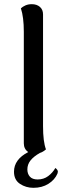

<svg xmlns="http://www.w3.org/2000/svg" viewBox="-20 -724 319 919"><path d="M257 98Q257 101 255 107Q242 137 211.5 156Q181 175 140 175Q104 175 75.5 156Q47 137 47 98Q47 39 115 4Q94 -11 94 -38V-572Q94 -642 80 -684Q88 -692 101.5 -698Q115 -704 132 -704Q156 -704 171 -691Q186 -678 186 -655V-120Q186 -46 200 -9Q185 4 171 8Q141 25 126 44Q111 63 111 87Q111 108 123 121.5Q135 135 160 135Q189 135 210.5 119Q232 103 245 80Q257 89 257 98Z"/></svg>

Font: Arima Madurai Medium
Style: Regular
Weight: 500
Designer: Joana Correia and Natanael Gama
Foundry: NDISCOVER
Version: Version 1.020